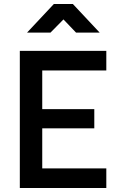

<svg xmlns="http://www.w3.org/2000/svg" viewBox="-20 -939 593 959"><path d="M79 -685H511V-587H191V-394H451V-298H191V-98H511V0H79ZM249 -919H344L478 -776H360L297 -842L232 -776H115Z"/></svg>

Font: Cairo SemiBold
Style: Regular
Weight: 600
Designer: Mohamed Gaber, Accademia di Belle Arti di Urbino and others
Foundry: Kief Type Foundry, Accademia di Belle Arti di Urbino and others
Version: Version 3.011